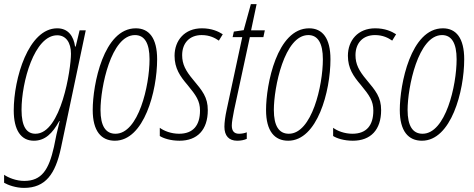

<svg xmlns="http://www.w3.org/2000/svg" viewBox="-39 -676 2311 936"><path d="M78 240C183 240 231 172 258 46L379 -528H349L330 -449H327C320 -500 293 -538 240 -538C99 -538 28 -292 28 -138C28 -42 63 10 126 10C181 10 217 -26 250 -86H252C246 -60 239 -32 236 -19L224 40C199 152 164 206 79 206C40 206 1 190 -19 176V215C0 226 38 240 78 240ZM134 -24C91 -24 66 -58 66 -141C66 -275 128 -504 240 -504C282 -504 307 -469 307 -414C307 -339 259 -24 134 -24Z M521 10C663 10 727 -231 727 -387C727 -490 688 -538 623 -538C466 -538 413 -264 413 -140C413 -36 455 10 521 10ZM524 -24C476 -24 451 -62 451 -140C451 -249 502 -505 619 -505C666 -505 690 -465 690 -387C690 -258 636 -24 524 -24Z M836 10C923 10 974 -43 974 -139C974 -202 948 -233 902 -288C866 -331 849 -363 849 -407C849 -466 885 -505 944 -505C983 -505 1009 -491 1028 -478L1047 -509C1025 -523 993 -538 945 -538C861 -538 812 -479 812 -404C812 -343 839 -304 875 -262C917 -211 936 -184 936 -137C936 -65 903 -24 834 -24C795 -24 760 -38 740 -53V-13C757 -2 792 10 836 10Z M1117 10C1135 10 1150 7 1164 1V-31C1154 -27 1141 -24 1126 -24C1102 -24 1091 -38 1091 -64C1091 -81 1096 -106 1102 -138L1179 -495H1245L1252 -528H1185L1212 -656H1184L1149 -529L1101 -522L1095 -495H1142L1066 -141C1059 -109 1055 -79 1055 -58C1055 -14 1077 10 1117 10Z M1366 10C1508 10 1572 -231 1572 -387C1572 -490 1533 -538 1468 -538C1311 -538 1258 -264 1258 -140C1258 -36 1300 10 1366 10ZM1369 -24C1321 -24 1296 -62 1296 -140C1296 -249 1347 -505 1464 -505C1511 -505 1535 -465 1535 -387C1535 -258 1481 -24 1369 -24Z M1681 10C1768 10 1819 -43 1819 -139C1819 -202 1793 -233 1747 -288C1711 -331 1694 -363 1694 -407C1694 -466 1730 -505 1789 -505C1828 -505 1854 -491 1873 -478L1892 -509C1870 -523 1838 -538 1790 -538C1706 -538 1657 -479 1657 -404C1657 -343 1684 -304 1720 -262C1762 -211 1781 -184 1781 -137C1781 -65 1748 -24 1679 -24C1640 -24 1605 -38 1585 -53V-13C1602 -2 1637 10 1681 10Z M2018 10C2160 10 2224 -231 2224 -387C2224 -490 2185 -538 2120 -538C1963 -538 1910 -264 1910 -140C1910 -36 1952 10 2018 10ZM2021 -24C1973 -24 1948 -62 1948 -140C1948 -249 1999 -505 2116 -505C2163 -505 2187 -465 2187 -387C2187 -258 2133 -24 2021 -24Z"/></svg>

Font: Noto Sans ExtraCondensed ExtraLight
Style: Italic
Weight: 200
Width: 2
Italic angle: -12°
Designer: Monotype Design Team
Foundry: Monotype Imaging Inc.
Version: Version 2.013